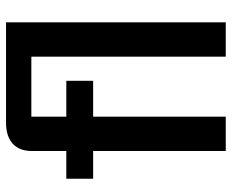

<svg xmlns="http://www.w3.org/2000/svg" viewBox="-86 -683 769 637"><g transform="rotate(-90 298.5 -364.5)"><path d="M116 0V-440H24V-529H116V-643Q116 -685 140.5 -707Q165 -729 210 -729H543V0H429V-645H230V-529H349V-440H230V0Z"/></g></svg>

Font: Hubot Sans Medium
Style: Regular
Weight: 500
Designer: Deni Anggara
Foundry: GitHub, Inc., Subsidiary of Microsoft Corporation
Version: Version 2.000